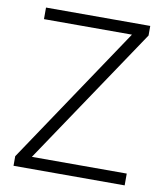

<svg xmlns="http://www.w3.org/2000/svg" viewBox="-81 -782 737 849"><g transform="rotate(10 287.5 -357.0)"><path d="M536 0H37V-43L452 -662H57V-714H525V-671L110 -53H536Z"/></g></svg>

Font: Noto Sans Lao UI Light
Style: Regular
Weight: 300
Designer: Monotype Design Team
Foundry: Monotype Imaging Inc.
Version: Version 2.000; ttfautohint (v1.8.4.7-5d5b)